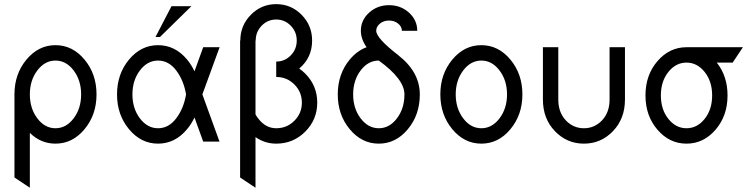

<svg xmlns="http://www.w3.org/2000/svg" viewBox="-20 -674 3581 914"><path d="M244.1 -63.5Q294.9 -63.5 330.6 -110.6Q366.2 -157.7 366.2 -224.6Q366.2 -291.5 330.6 -338.6Q294.9 -385.7 244.1 -385.7Q193.4 -385.7 157.7 -338.6Q122.1 -291.5 122.1 -224.6Q122.1 -157.7 157.7 -110.6Q193.4 -63.5 244.1 -63.5ZM122.1 219.7 48.8 170.9V-224.6Q48.8 -321.8 106 -390.4Q163.1 -459 244.1 -459Q325.2 -459 382.3 -390.4Q439.5 -321.8 439.5 -224.6Q439.5 -127.4 382.3 -58.8Q325.2 9.8 244.1 9.8Q174.3 9.8 122.1 -41.5Z M732.4 -63.5Q783.2 -63.5 818.8 -110.6Q854.5 -157.7 865.7 -224.6Q854.5 -291.5 818.8 -338.6Q783.2 -385.7 732.4 -385.7Q681.6 -385.7 646 -338.6Q610.4 -291.5 610.4 -224.6Q610.4 -157.7 646 -110.6Q681.6 -63.5 732.4 -63.5ZM732.4 9.8Q651.4 9.8 594.2 -58.8Q537.1 -127.4 537.1 -224.6Q537.1 -321.8 594.2 -390.4Q651.4 -459 732.4 -459Q813.5 -459 870.6 -390.6Q892.1 -364.3 905.8 -334.5L947.3 -449.2H1025.4L943.4 -224.6L1024.9 0H947.3L905.8 -114.7Q892.1 -85 870.6 -59.1Q813.5 9.8 732.4 9.8Z M741.7 -498H720.2L796.4 -644.5H891.1Z M1196.3 219.7 1123 170.9V-481H1124Q1124 -552.7 1174.1 -603.5Q1224.1 -654.3 1294.9 -654.3Q1365.7 -654.3 1415.8 -603.5Q1465.8 -552.7 1465.8 -481Q1465.8 -398.9 1404.3 -347.7Q1419.4 -337.4 1433.1 -323.7Q1490.2 -266.1 1490.2 -185.5Q1490.2 -104.5 1433.1 -47.4Q1376 9.8 1294.9 9.8Q1240.2 9.8 1196.3 -21.5ZM1294.9 -63.5Q1345.7 -63.5 1381.3 -99.1Q1417 -134.8 1417 -185.5Q1417 -236.3 1381.3 -272Q1345.7 -307.6 1294.9 -307.6V-380.9Q1335.4 -380.9 1364 -410.2Q1392.6 -439.5 1392.6 -481Q1392.6 -522.5 1364 -551.8Q1335.4 -581.1 1294.9 -581.1Q1254.4 -581.1 1225.8 -551.8Q1197.3 -522.5 1197.3 -481H1196.3V-129.4Q1201.7 -119.6 1208.5 -110.8Q1244.1 -63.5 1294.9 -63.5Z M1783.2 9.8Q1702.1 9.8 1645 -58.8Q1587.9 -127.4 1587.9 -224.6Q1587.9 -321.8 1645 -390.6Q1680.2 -432.6 1725.1 -449.2Q1697.8 -488.8 1697.8 -527.3Q1697.8 -578.1 1737.1 -613.8Q1776.4 -649.4 1832 -649.4Q1887.7 -649.4 1927 -613.8Q1966.3 -578.1 1966.3 -527.3H1893.1Q1893.1 -547.4 1875.2 -561.8Q1857.4 -576.2 1832 -576.2Q1806.6 -576.2 1788.8 -561.8Q1771 -547.4 1771 -527.3Q1771 -492.7 1874.8 -412.1Q1978.5 -331.5 1978.5 -224.6Q1978.5 -127.4 1921.4 -58.8Q1864.3 9.8 1783.2 9.8ZM1783.2 -63.5Q1834 -63.5 1869.6 -110.6Q1905.3 -157.7 1905.3 -224.6Q1905.3 -297.4 1783.2 -385.7Q1732.4 -385.7 1696.8 -338.6Q1661.1 -291.5 1661.1 -224.6Q1661.1 -157.7 1696.8 -110.6Q1732.4 -63.5 1783.2 -63.5Z M2271.5 9.8Q2190.4 9.8 2133.3 -58.8Q2076.2 -127.4 2076.2 -224.6Q2076.2 -321.8 2133.3 -390.4Q2190.4 -459 2271.5 -459Q2352.5 -459 2409.7 -390.4Q2466.8 -321.8 2466.8 -224.6Q2466.8 -127.4 2409.7 -58.8Q2352.5 9.8 2271.5 9.8ZM2271.5 -63.5Q2322.3 -63.5 2357.9 -110.6Q2393.6 -157.7 2393.6 -224.6Q2393.6 -291.5 2357.9 -338.6Q2322.3 -385.7 2271.5 -385.7Q2220.7 -385.7 2185.1 -338.6Q2149.4 -291.5 2149.4 -224.6Q2149.4 -157.7 2185.1 -110.6Q2220.7 -63.5 2271.5 -63.5Z M2759.8 9.8Q2678.7 9.8 2621.6 -49.6Q2564.5 -108.9 2564.5 -200.2V-449.2H2637.7V-200.2Q2637.7 -139.2 2673.3 -101.3Q2709 -63.5 2759.8 -63.5Q2810.5 -63.5 2846.2 -101.3Q2881.8 -139.2 2881.8 -200.2V-449.2H2955.1V-200.2Q2955.1 -108.9 2897.9 -49.6Q2840.8 9.8 2759.8 9.8Z M3248 -63.5Q3298.8 -63.5 3334.5 -108.2Q3370.1 -152.8 3370.1 -219.7Q3370.1 -286.6 3334.5 -331.3Q3298.8 -376 3248 -376Q3197.3 -376 3161.6 -331.3Q3126 -286.6 3126 -219.7Q3126 -152.8 3161.6 -108.2Q3197.3 -63.5 3248 -63.5ZM3248 9.8Q3167 9.8 3109.9 -56.4Q3052.7 -122.6 3052.7 -219.7Q3052.7 -316.9 3109.9 -383.1Q3167 -449.2 3248 -449.2H3516.6L3467.8 -376H3392.1Q3443.4 -311.5 3443.4 -219.7Q3443.4 -122.6 3386.2 -56.4Q3329.1 9.8 3248 9.8Z"/></svg>

Font: Catrinity
Style: Regular
Weight: 400
Designer: Alexander Lange
Foundry: High-Logic / Made with FontCreator
Version: Version 2.090;May 20, 2024;FontCreator 15.0.0.2974 64-bit